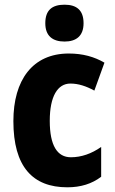

<svg xmlns="http://www.w3.org/2000/svg" viewBox="-20 -788 488 818"><path d="M255 -768C202 -768 173 -745 173 -689C173 -635 204 -611 255 -611C305 -611 336 -635 336 -689C336 -744 307 -768 255 -768ZM267 10C324 10 372 -5 411 -35V-162C370 -133 326 -118 282 -118C224 -118 192 -168 192 -273C192 -377 225 -432 280 -432C314 -432 347 -421 382 -402L425 -521C382 -546 333 -560 273 -560C119 -560 37 -447 37 -272C37 -78 119 10 267 10Z"/></svg>

Font: Noto Sans Georgian Condensed ExtraBold
Style: Regular
Weight: 800
Width: 3
Designer: Monotype Design Team, Akaki Razmadze
Foundry: Google LLC
Version: Version 2.005